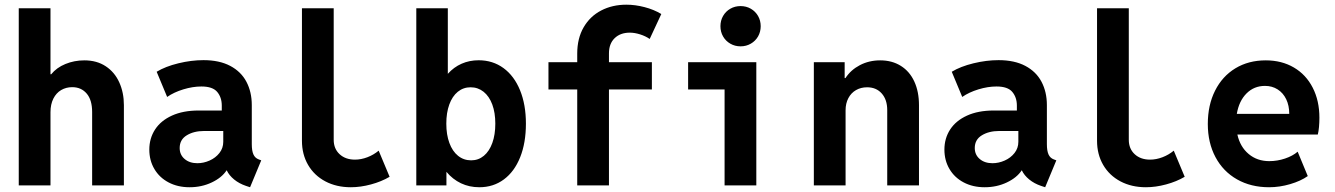

<svg xmlns="http://www.w3.org/2000/svg" viewBox="-20 -787 5665 815"><path d="M505.9 -340.8V0H371.1V-311.5Q371.1 -362.8 347.9 -389.9Q324.7 -417 286.6 -417Q260.7 -417 239.7 -404.8Q218.8 -392.6 206.5 -368.4Q194.3 -344.2 194.3 -310.5V0H59.6V-752H194.3V-471.7H197.3Q220.2 -500 257.8 -515.4Q295.4 -530.8 337.9 -530.8Q391.1 -530.8 429 -505.6Q466.8 -480.5 486.3 -437.3Q505.9 -394 505.9 -340.8Z M1088.9 -106.4 1041.5 7.8 1023.9 2Q995.1 -7.8 973.9 -25.1Q952.6 -42.5 942.4 -64H941.9Q921.4 -32.7 878.7 -12.5Q835.9 7.8 784.7 7.8Q734.4 7.8 695.6 -12.7Q656.7 -33.2 635.3 -69.6Q613.8 -106 613.8 -151.9Q613.8 -199.7 638.2 -237.3Q662.6 -274.9 710 -296.4Q757.3 -317.9 823.2 -317.9H921.4V-338.9Q921.4 -373.5 902.1 -396.7Q882.8 -419.9 835 -419.9Q798.3 -419.9 758.3 -407.7Q718.3 -395.5 689.5 -375.5L645 -482.4Q682.1 -504.9 737.1 -518.3Q792 -531.7 843.8 -531.7Q911.1 -531.7 957.3 -507.3Q1003.4 -482.9 1026.1 -439.7Q1048.8 -396.5 1048.8 -340.8V-175.3Q1048.8 -147 1055.7 -131.6Q1062.5 -116.2 1078.1 -110.4ZM927.7 -185.1V-231H846.7Q802.7 -231 772.7 -212.6Q742.7 -194.3 742.7 -158.7Q742.7 -129.9 763.7 -112.1Q784.7 -94.2 817.9 -94.2Q844.2 -94.2 869.6 -105.5Q895 -116.7 911.4 -137.5Q927.7 -158.2 927.7 -185.1Z M1261.7 -189.5V-752H1396.5V-193.4Q1396.5 -155.8 1421.4 -132.6Q1446.3 -109.4 1486.8 -109.4Q1512.7 -109.4 1539.6 -119.6Q1566.4 -129.9 1587.4 -147.5L1633.8 -36.6Q1599.1 -16.1 1554.9 -4.2Q1510.7 7.8 1469.2 7.8Q1408.2 7.8 1361.1 -17.1Q1314 -42 1287.8 -86.9Q1261.7 -131.8 1261.7 -189.5Z M2212.4 -262.2Q2212.4 -180.7 2188 -119.6Q2163.6 -58.6 2118.9 -25.4Q2074.2 7.8 2014.6 7.8Q1972.2 7.8 1936.8 -9Q1901.4 -25.9 1875 -57.6V0H1747.1V-752H1880.9V-473.6Q1906.2 -502 1939.5 -516.6Q1972.7 -531.2 2011.7 -531.2Q2071.8 -531.2 2117.2 -498Q2162.6 -464.8 2187.5 -403.8Q2212.4 -342.8 2212.4 -262.2ZM2082.5 -262.2Q2082.5 -308.6 2069.6 -343.5Q2056.6 -378.4 2032.7 -397.5Q2008.8 -416.5 1977.5 -416.5Q1946.8 -416.5 1923.3 -397.5Q1899.9 -378.4 1887.2 -343.5Q1874.5 -308.6 1874.5 -262.2Q1874.5 -215.3 1887.5 -180.2Q1900.4 -145 1924.3 -125.7Q1948.2 -106.4 1980 -106.4Q2010.7 -106.4 2033.9 -125.7Q2057.1 -145 2069.8 -180.2Q2082.5 -215.3 2082.5 -262.2Z M2564.9 -522.9H2747.1V-407.2H2564.9V0H2430.2V-407.2H2308.1V-522.9H2430.2V-559.6Q2430.2 -624 2457.3 -670.9Q2484.4 -717.8 2531.7 -742.4Q2579.1 -767.1 2638.7 -767.1Q2676.3 -767.1 2715.8 -756.8Q2755.4 -746.6 2787.1 -727.5L2737.8 -621.6Q2720.2 -633.8 2697 -641.1Q2673.8 -648.4 2653.3 -648.4Q2613.3 -648.4 2589.1 -625Q2564.9 -601.6 2564.9 -560.5Z M2900.9 -522.9H3190.4V0H3055.7V-407.2H2900.9ZM3038.1 -675.8Q3038.1 -699.7 3049.3 -719.2Q3060.5 -738.8 3080.1 -750Q3099.6 -761.2 3123.5 -761.2Q3147.5 -761.2 3167 -750Q3186.5 -738.8 3197.8 -719.2Q3209 -699.7 3209 -675.8Q3209 -651.9 3197.8 -632.3Q3186.5 -612.8 3167 -601.6Q3147.5 -590.3 3123.5 -590.3Q3099.6 -590.3 3080.1 -601.6Q3060.5 -612.8 3049.3 -632.3Q3038.1 -651.9 3038.1 -675.8Z M3880.9 -340.3V0H3746.1V-319.8Q3746.1 -363.8 3722.9 -390.1Q3699.7 -416.5 3660.6 -416.5Q3634.3 -416.5 3613.5 -404.5Q3592.8 -392.6 3581.1 -370.4Q3569.3 -348.1 3569.3 -318.8V0H3434.6V-522.9H3565.4V-455.6H3568.8Q3591.3 -490.2 3630.1 -510.5Q3668.9 -530.8 3716.3 -530.8Q3766.6 -530.8 3804 -507.3Q3841.3 -483.9 3861.1 -440.9Q3880.9 -397.9 3880.9 -340.3Z M4463.9 -106.4 4416.5 7.8 4398.9 2Q4370.1 -7.8 4348.9 -25.1Q4327.6 -42.5 4317.4 -64H4316.9Q4296.4 -32.7 4253.7 -12.5Q4210.9 7.8 4159.7 7.8Q4109.4 7.8 4070.6 -12.7Q4031.7 -33.2 4010.3 -69.6Q3988.8 -106 3988.8 -151.9Q3988.8 -199.7 4013.2 -237.3Q4037.6 -274.9 4085 -296.4Q4132.3 -317.9 4198.2 -317.9H4296.4V-338.9Q4296.4 -373.5 4277.1 -396.7Q4257.8 -419.9 4210 -419.9Q4173.3 -419.9 4133.3 -407.7Q4093.3 -395.5 4064.5 -375.5L4020 -482.4Q4057.1 -504.9 4112.1 -518.3Q4167 -531.7 4218.8 -531.7Q4286.1 -531.7 4332.3 -507.3Q4378.4 -482.9 4401.1 -439.7Q4423.8 -396.5 4423.8 -340.8V-175.3Q4423.8 -147 4430.7 -131.6Q4437.5 -116.2 4453.1 -110.4ZM4302.7 -185.1V-231H4221.7Q4177.7 -231 4147.7 -212.6Q4117.7 -194.3 4117.7 -158.7Q4117.7 -129.9 4138.7 -112.1Q4159.7 -94.2 4192.9 -94.2Q4219.2 -94.2 4244.6 -105.5Q4270 -116.7 4286.4 -137.5Q4302.7 -158.2 4302.7 -185.1Z M4636.7 -189.5V-752H4771.5V-193.4Q4771.5 -155.8 4796.4 -132.6Q4821.3 -109.4 4861.8 -109.4Q4887.7 -109.4 4914.6 -119.6Q4941.4 -129.9 4962.4 -147.5L5008.8 -36.6Q4974.1 -16.1 4929.9 -4.2Q4885.7 7.8 4844.2 7.8Q4783.2 7.8 4736.1 -17.1Q4689 -42 4662.8 -86.9Q4636.7 -131.8 4636.7 -189.5Z M5573.7 -215.8H5232.4Q5244.1 -163.6 5280.3 -133.3Q5316.4 -103 5367.7 -103Q5401.9 -103 5434.6 -114Q5467.3 -125 5488.3 -143.1L5531.2 -39.6Q5501.5 -18.6 5456.5 -5.4Q5411.6 7.8 5367.2 7.8Q5290 7.8 5231 -25.6Q5171.9 -59.1 5139.4 -120.1Q5106.9 -181.2 5106.9 -260.7Q5106.9 -340.8 5137.7 -402.1Q5168.5 -463.4 5224.1 -497.1Q5279.8 -530.8 5353 -530.8Q5420.4 -530.8 5472.2 -500.5Q5523.9 -470.2 5552.2 -414.8Q5580.6 -359.4 5580.6 -287.1Q5580.6 -268.1 5578.9 -248.3Q5577.1 -228.5 5573.7 -215.8ZM5452.6 -303.7Q5452.6 -338.9 5439.7 -365.7Q5426.8 -392.6 5403.3 -407.5Q5379.9 -422.4 5349.6 -422.4Q5303.2 -422.4 5271.2 -390.4Q5239.3 -358.4 5230 -303.7Z"/></svg>

Font: Reddit Mono
Style: Bold
Weight: 700
Designer: Stephen Hutchings
Foundry: Reddit
Version: Version 1.009